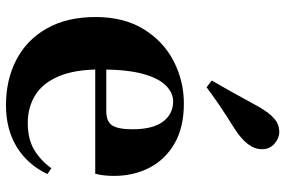

<svg xmlns="http://www.w3.org/2000/svg" viewBox="-172 -742 931 626"><g transform="rotate(90 293.0 -428.5)"><path d="M323 17Q239 17 174 -17Q109 -51 72 -116.5Q35 -182 35 -275Q35 -368 75 -432.5Q115 -497 179.5 -530Q244 -563 317 -563Q395 -563 447.5 -532.5Q500 -502 526.5 -450.5Q553 -399 553 -335Q553 -301 546 -274H104V-310H341Q376 -310 388.5 -329.5Q401 -349 401 -395Q401 -462 376 -495Q351 -528 310 -528Q282 -528 258 -504Q234 -480 220 -428Q206 -376 206 -290Q206 -207 228.5 -154.5Q251 -102 290.5 -78Q330 -54 380 -54Q433 -54 468 -75Q503 -96 528 -131L547 -118Q516 -53 458.5 -18Q401 17 323 17ZM242 -654Q259 -683 277.5 -716Q296 -749 327 -806Q347 -841 366 -857.5Q385 -874 410 -874Q430 -874 448 -858.5Q466 -843 466 -817Q466 -794 449 -771.5Q432 -749 397 -727Q346 -695 317 -675Q288 -655 264 -637Z"/></g></svg>

Font: Noto Serif SC ExtraLight Black
Style: Regular
Weight: 900
Version: Version 2.002-H1;hotconv 1.1.0;makeotfexe 2.6.0